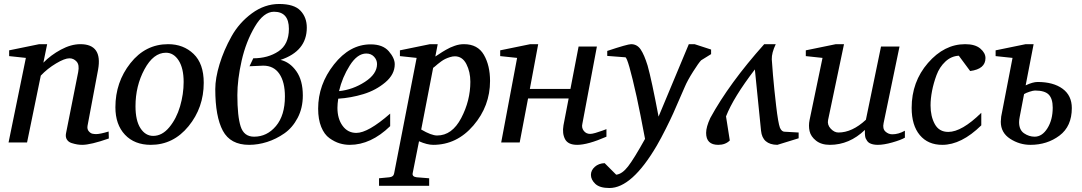

<svg xmlns="http://www.w3.org/2000/svg" viewBox="-20 -716 5439 965"><path d="M527 -20Q436 12 393 12Q381 12 368.5 10Q356 8 340 3Q324 -2 316 -15Q308 -28 312 -47L373 -354Q380 -390 365 -406.5Q350 -423 329 -423Q305 -423 261.5 -397Q218 -371 185 -336L116 0H23L110 -425L26 -434V-463L177 -494H217L198 -401Q235 -439 286 -466.5Q337 -494 384 -494Q496 -494 473 -366L420 -84Q417 -67 426 -56.5Q435 -46 444.5 -44Q454 -42 463 -42Q483 -42 526 -55Z M1004 -300Q1004 -175 927.5 -81.5Q851 12 738 12Q656 12 608 -39Q560 -90 560 -177Q560 -303 635.5 -398.5Q711 -494 825 -494Q902 -494 953 -445Q1004 -396 1004 -300ZM903 -304Q903 -373 878 -412Q853 -451 814 -451Q751 -451 706 -367.5Q661 -284 661 -182Q661 -110 686 -71.5Q711 -33 750 -33Q795 -33 831 -76.5Q867 -120 885 -181.5Q903 -243 903 -304Z M1522 -577Q1522 -459 1390 -415Q1437 -404 1469.5 -358Q1502 -312 1502 -236Q1502 -173 1476 -123.5Q1450 -74 1409 -45.5Q1368 -17 1322.5 -2.5Q1277 12 1232 12Q1138 12 1100 -59Q1062 -130 1062 -268Q1062 -323 1083.5 -393.5Q1105 -464 1143.5 -533Q1182 -602 1246 -649Q1310 -696 1383 -696Q1458 -696 1490 -662.5Q1522 -629 1522 -577ZM1432 -571Q1432 -657 1357 -657Q1305 -657 1260.5 -581.5Q1216 -506 1194.5 -411Q1173 -316 1173 -238Q1173 -132 1189.5 -80.5Q1206 -29 1257 -29Q1322 -29 1367 -82.5Q1412 -136 1412 -231Q1412 -304 1384 -345Q1356 -386 1303 -386L1234 -383L1253 -423Q1327 -423 1379.5 -458Q1432 -493 1432 -571Z M1964 -393Q1964 -342 1916.5 -302Q1869 -262 1806.5 -243Q1744 -224 1680 -220Q1676 -194 1676 -174Q1676 -119 1702 -83.5Q1728 -48 1771 -48Q1830 -48 1941 -145V-82Q1844 12 1738 12Q1712 12 1687 4.5Q1662 -3 1636 -21.5Q1610 -40 1594.5 -78Q1579 -116 1579 -170Q1579 -291 1658.5 -392Q1738 -493 1843 -493Q1904 -493 1934 -458.5Q1964 -424 1964 -393ZM1875 -394Q1875 -415 1860 -431Q1845 -447 1821 -447Q1776 -447 1738 -387Q1700 -327 1684 -258Q1753 -265 1814 -304.5Q1875 -344 1875 -394Z M2443 -309Q2443 -183 2359.5 -85.5Q2276 12 2157 12Q2127 12 2086 -6L2054 155Q2051 172 2074 175L2137 180V218H1885V180L1937 175Q1958 173 1961 155L2074 -425L1990 -434V-463L2141 -494H2180L2168 -432Q2170 -433 2183.5 -442Q2197 -451 2202.5 -454.5Q2208 -458 2221 -465.5Q2234 -473 2243 -477Q2252 -481 2264.5 -485.5Q2277 -490 2288.5 -492Q2300 -494 2312 -494Q2381 -494 2412 -440.5Q2443 -387 2443 -309ZM2344 -305Q2344 -355 2324 -394Q2304 -433 2266 -433Q2255 -433 2242 -429Q2229 -425 2218.5 -420Q2208 -415 2197 -407Q2186 -399 2179.5 -393.5Q2173 -388 2165.5 -381.5Q2158 -375 2157 -375L2097 -65Q2148 -35 2177 -35Q2252 -35 2298 -122.5Q2344 -210 2344 -305Z M3028 -29Q2934 12 2881 12Q2835 12 2820 -16.5Q2805 -45 2812 -86L2838 -221H2634L2592 0H2499L2579 -425L2494 -434V-463L2645 -494H2685L2643 -269H2847L2888 -482H2980L2907 -94Q2902 -74 2914 -58.5Q2926 -43 2946 -43Q2956 -43 2973 -48Q2990 -53 3008 -59.5Q3026 -66 3028 -67Z M3554 -444 3504 -413Q3492 -401 3463.5 -356Q3435 -311 3422 -280Q3420 -276 3398 -225Q3376 -174 3363.5 -146Q3351 -118 3327 -70Q3303 -22 3281 16Q3156 229 3043 229Q2994 229 2972 208Q2950 187 2950 163Q2950 140 2969.5 122.5Q2989 105 3019 104L3077 162Q3107 159 3137 120Q3167 81 3222 -18Q3197 -151 3180 -229Q3136 -427 3123 -428L3032 -435V-460Q3134 -494 3152 -494Q3182 -494 3200 -467.5Q3218 -441 3235 -386Q3255 -315 3290 -130L3442 -494H3471L3554 -467Z M3529 -48Q3529 -78 3550 -123Q3645 -297 3821 -494H3879Q3858 -450 3859 -418Q3859 -409 3865 -339Q3871 -269 3881 -183.5Q3891 -98 3900 -74Q3909 -54 3923 -54L3994 -50V-21L3887 12Q3812 11 3805 -59L3774 -367Q3666 -226 3629 -131L3648 -10Q3626 12 3590 12Q3529 12 3529 -48Z M4528 -24Q4507 -12 4464.5 0Q4422 12 4392 12Q4378 12 4367.5 9.5Q4357 7 4350 3Q4343 -1 4338.5 -7.5Q4334 -14 4331.5 -19.5Q4329 -25 4328 -32.5Q4327 -40 4327 -44Q4327 -48 4327 -55Q4327 -62 4327 -63Q4249 12 4151 12Q4108 12 4081.5 -9Q4055 -30 4049 -57Q4043 -84 4049 -113L4114 -425L4030 -434V-463L4181 -494H4222L4142 -113Q4137 -89 4155 -69.5Q4173 -50 4194 -50Q4263 -50 4332 -114L4408 -482H4501L4421 -97Q4415 -69 4430 -55Q4445 -41 4465 -41Q4496 -41 4528 -59Z M4933 -424Q4933 -369 4856 -359L4799 -436Q4761 -434 4731.5 -406.5Q4702 -379 4687 -338.5Q4672 -298 4664.5 -259Q4657 -220 4657 -186Q4657 -131 4678.5 -92Q4700 -53 4746 -53Q4814 -53 4912 -149V-86Q4812 12 4716 12Q4644 12 4603 -37Q4562 -86 4562 -174Q4562 -305 4644 -399.5Q4726 -494 4831 -494Q4881 -494 4907 -472Q4933 -450 4933 -424Z M5367 -173Q5367 -81 5305 -34.5Q5243 12 5159 12Q5104 12 5057 -18.5Q5010 -49 5010 -104Q5010 -112 5012 -130L5069 -425L4984 -434V-463L5135 -494H5175L5135 -287Q5171 -304 5195 -304Q5274 -304 5320.5 -270Q5367 -236 5367 -173ZM5271 -175Q5271 -220 5251 -240.5Q5231 -261 5182 -261Q5173 -261 5154.5 -255Q5136 -249 5127 -243L5105 -128Q5102 -113 5102 -102Q5102 -63 5127 -46Q5152 -29 5180 -29Q5218 -29 5244.5 -71.5Q5271 -114 5271 -175Z"/></svg>

Font: Veleka
Style: Italic
Weight: 400
Italic angle: -12°
Designer: Stefan Peev, Context Ltd, 2016; SIL International, 1997-2014.
Foundry: Stefan Peev, Context Ltd, 2016
Version: Version 1.000